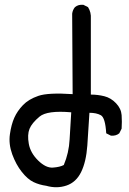

<svg xmlns="http://www.w3.org/2000/svg" viewBox="-20 -776 540 804"><path d="M173.8 2Q144.5 -2 120.1 -13.7Q95.7 -25.4 71.3 -56.2Q46.9 -86.9 31.2 -129.9Q15.6 -172.9 21.5 -213.9Q27.3 -254.9 40 -283.2Q52.7 -311.5 76.2 -335.9Q99.6 -360.4 140.6 -374.5Q181.6 -388.7 284.2 -381.8L282.2 -718.8Q284.2 -734.4 293.9 -746.1Q307.6 -757.8 329.1 -755.9L348.6 -746.1Q362.3 -724.6 360.4 -697.3V-379.9Q389.6 -379.9 417 -373Q444.3 -366.2 465.8 -343.8Q487.3 -321.3 489.3 -293.9Q491.2 -266.6 489.3 -237.3L479.5 -217.8Q465.8 -206.1 444.3 -208L424.8 -217.8Q420.9 -283.2 402.3 -293.5Q383.8 -303.7 354.5 -303.7Q350.6 -235.4 345.7 -167Q340.8 -98.6 319.8 -55.7Q298.8 -12.7 258.3 1Q217.8 14.6 173.8 2ZM247.1 -85Q268.6 -135.7 271.5 -192.4Q274.4 -249 278.3 -305.7Q177.7 -314.5 145.5 -287.6Q113.3 -260.7 103.5 -236.3Q93.8 -211.9 100.6 -173.8Q107.4 -135.7 139.6 -104Q171.9 -72.3 201.2 -74.2Q230.5 -76.2 247.1 -85Z"/></svg>

Font: JasonHandwriting2
Style: Regular
Weight: 400
Version: Version 1.05.10